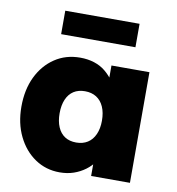

<svg xmlns="http://www.w3.org/2000/svg" viewBox="-84 -827 839 911"><g transform="rotate(10 335.5 -371.0)"><path d="M31 -267Q31 -349 61 -411Q91 -473 144 -508.5Q197 -544 266 -544Q303 -544 334 -534Q365 -524 388 -505Q411 -486 428 -462Q445 -438 456 -410L418 -412V-533H601V0H414V-130L455 -128Q446 -99 428.5 -74Q411 -49 386 -30.5Q361 -12 330.5 -1.5Q300 9 263 9Q197 9 144.5 -26.5Q92 -62 61.5 -124.5Q31 -187 31 -267ZM419 -267Q419 -306 406.5 -334Q394 -362 371 -376.5Q348 -391 316 -391Q284 -391 261.5 -376.5Q239 -362 227 -334Q215 -306 215 -267Q215 -229 227 -201Q239 -173 261.5 -158.5Q284 -144 316 -144Q348 -144 371 -158.5Q394 -173 406.5 -201Q419 -229 419 -267ZM157 -638V-751H515V-638Z"/></g></svg>

Font: Mach ExtraBold
Style: Regular
Weight: 800
Version: Version 1.002